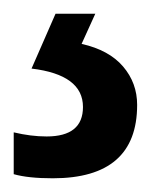

<svg xmlns="http://www.w3.org/2000/svg" viewBox="-29 -20 223 280"><path d="M171 133Q171 240 48 240Q12 240 -9 234V173Q16 179 39 179Q92 179 92 136Q92 89 17 80L52 0H110L90 44Q130 53 150.5 77Q171 101 171 133Z"/></svg>

Font: Noto Sans Gujarati UI ExtraCondensed Medium
Style: Regular
Weight: 500
Width: 2
Designer: Jelle Bosma - Monotype Design Team, Universal Thirst
Foundry: Monotype Imaging Inc.
Version: Version 2.106; ttfautohint (v1.8.4.7-5d5b)